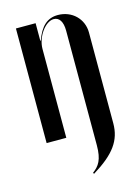

<svg xmlns="http://www.w3.org/2000/svg" viewBox="-106 -565 584 801"><g transform="rotate(-15 186.0 -164.5)"><path d="M224 -504C178 -504 149 -477 128 -419H126V-495H41V0H126V-384C126 -435 166 -492 203 -492C227 -492 241 -471 241 -432V63C241 126 224 149 196 170L199 175C294 117 331 66 331 -8V-400C331 -459 285 -504 224 -504Z"/></g></svg>

Font: Moniqa SemBd Display
Style: Regular
Weight: 600
Designer: Rajesh Rajput
Foundry: Rajesh Rajput
Version: Version 1.000